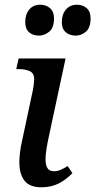

<svg xmlns="http://www.w3.org/2000/svg" viewBox="-20 -784 404 814"><path d="M145 -633Q119 -633 103 -647.5Q87 -662 87 -690Q87 -723 104 -743.5Q121 -764 150 -764Q175 -764 192 -749.5Q209 -735 209 -706Q209 -666 188.5 -649.5Q168 -633 145 -633ZM301 -633Q275 -633 258.5 -647.5Q242 -662 242 -690Q242 -723 259.5 -743.5Q277 -764 306 -764Q331 -764 347.5 -749.5Q364 -735 364 -706Q364 -666 344 -649.5Q324 -633 301 -633ZM156 10Q105 10 83.5 -18.5Q62 -47 62 -96Q62 -116 65 -139.5Q68 -163 74 -189L116 -386Q120 -402 122.5 -421.5Q125 -441 125 -447Q125 -474 106 -482.5Q87 -491 60 -491H49L59 -536H258L187 -205Q181 -177 177 -152Q173 -127 173 -108Q173 -85 181 -71.5Q189 -58 209 -58Q223 -58 236 -63.5Q249 -69 267 -80L287 -50Q260 -22 228.5 -6Q197 10 156 10Z"/></svg>

Font: Noto Serif Medium
Style: Italic
Weight: 500
Italic angle: -12°
Designer: Monotype Design Team
Foundry: Monotype Imaging Inc.
Version: Version 2.014; ttfautohint (v1.8.4.7-5d5b)